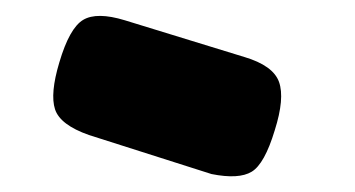

<svg xmlns="http://www.w3.org/2000/svg" viewBox="-20 -753 455 246"><path d="M251 -530 94 -580Q57 -593 50.5 -613Q44 -633 56 -673Q69 -717 86.5 -727.5Q104 -738 140 -727L293 -680Q330 -669 337.5 -648Q345 -627 332 -586Q319 -543 302.5 -533Q286 -523 251 -530Z"/></svg>

Font: Fredoka SemiCondensed
Style: Bold
Weight: 700
Width: 4
Designer: Ben Nathan
Foundry: Milena B. Brandão, Ben Nathan
Version: Version 2.001